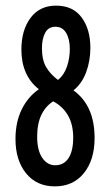

<svg xmlns="http://www.w3.org/2000/svg" viewBox="-20 -652 390 682"><path d="M175 10Q110 10 72.5 -36.5Q35 -83 35 -158Q35 -218 57 -263Q79 -308 118 -335Q56 -384 56 -476Q56 -545 88.5 -588.5Q121 -632 179 -632Q239 -632 270 -590Q301 -548 301 -482Q301 -436 286 -395.5Q271 -355 241 -331Q316 -277 316 -162Q316 -84 278 -37Q240 10 175 10ZM186 -368Q208 -386 218 -416Q228 -446 228 -478Q228 -513 215 -535Q202 -557 177 -557Q152 -557 140.5 -535.5Q129 -514 129 -481Q129 -439 144 -413.5Q159 -388 186 -368ZM176 -65Q207 -65 223.5 -90.5Q240 -116 240 -163Q240 -210 221.5 -242Q203 -274 169 -292Q142 -275 127 -244Q112 -213 112 -166Q112 -118 130 -91.5Q148 -65 176 -65Z"/></svg>

Font: Inconsolata ExtraCondensed SemiBold
Style: Regular
Weight: 600
Width: 2
Monospace: yes
Designer: Raph Levien, Cyreal, Brenton Simpson
Foundry: Raph Levien, Cyreal, Google
Version: Version 3.001; ttfautohint (v1.8.2.53-6de2)